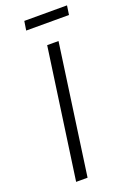

<svg xmlns="http://www.w3.org/2000/svg" viewBox="-154 -861 621 916"><g transform="rotate(-20 156.5 -403.0)"><path d="M313 -806.2 306.2 -759.8H88.9L96.2 -806.2ZM65.9 0 159.2 -660.2H216.8L124 0Z"/></g></svg>

Font: Human Sans Light
Style: Italic
Weight: 300
Italic angle: -8°
Designer: Tim Radville
Foundry: Continuum
Version: Version 1.000;FEAKit 1.0